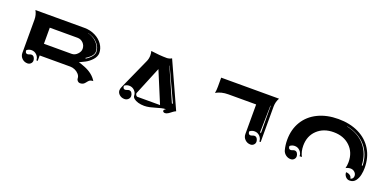

<svg xmlns="http://www.w3.org/2000/svg" viewBox="-11 -907 2450 1205"><g transform="rotate(20 1213.5 -305.0)"><path d="M87.4 -468.8H415Q454.3 -468.8 487.1 -452.4Q519.8 -436 538.2 -409.2Q556.6 -382.3 556.6 -351.6Q556.6 -339.8 550.9 -327.6Q545.2 -315.4 535.6 -305.2Q526.1 -294.9 515.4 -286.6Q504.6 -278.3 493.4 -272.5Q472.2 -261.5 455.8 -254.2Q465.6 -252.4 497.1 -240.2Q555.2 -217.5 581.3 -173.8Q572.3 -173.8 565.6 -171.6Q558.8 -169.4 554.7 -165.8Q550.5 -162.1 547.1 -157.7Q543.7 -153.3 540.2 -148.9Q536.6 -144.5 532.5 -141Q528.3 -137.5 521.6 -135.1Q514.9 -132.8 505.9 -132.8Q497.8 -132.8 490.6 -139.9Q483.4 -147 483.4 -156.2Q483.4 -171.4 472 -184.1Q460.7 -196.8 445.2 -203.4Q429.7 -210 415 -210H210V-173.8H201.2Q201.2 -194.3 186.5 -209.1Q171.9 -223.9 151.4 -223.9Q133.3 -223.9 119.4 -212.2Q119.4 -191.4 134.5 -191.2Q139.6 -191.2 147.3 -194.2Q155 -197.3 160.2 -197.3Q171.6 -197.3 178.1 -187.3Q184.6 -177.2 184.6 -166.3Q184.6 -154.1 175.7 -145.5Q166.7 -137 154.3 -137Q132.8 -137 117.7 -151.6Q102.5 -166.3 102.5 -187.5V-410.2Q102.5 -441.9 87.4 -468.8ZM210 -288.1H395.5Q416.3 -288.1 432.7 -305.1Q449.2 -322 449.2 -340.8Q449.2 -363.3 433.6 -379.4Q418 -395.5 395.5 -395.5H210ZM446.8 -445.6Q472.4 -439.7 492.4 -424.7Q512.5 -409.7 522.8 -390.6Q533.2 -371.6 533.2 -351.6Q533.2 -343.3 528.6 -334.5Q523.9 -325.7 516.5 -318.1Q509 -310.5 501.2 -304.7Q493.4 -298.8 485.4 -294.2L487.8 -289.8Q496.1 -294.4 504.3 -300.9Q512.5 -307.4 520 -315.6Q527.6 -323.7 532.3 -333.3Q537.1 -342.8 537.1 -351.6Q537.1 -383.5 512.2 -410.6Q487.3 -437.7 447.3 -446.5Z M754.9 -176.8Q754.9 -186.5 761.5 -201.4L854.7 -408.7Q862.5 -426.3 862.5 -448Q862.5 -462.6 858.6 -476.1Q918.5 -467.8 964.8 -467.8Q972.7 -467.8 981.9 -470.6Q991.2 -473.4 997.1 -477.3L1134.8 -173.8Q1127 -170.7 1117.9 -164.3Q1108.9 -158 1102.4 -152.6Q1095.9 -147.2 1087.5 -143.1Q1079.1 -138.9 1071.3 -138.9Q1065.7 -138.9 1061.5 -142Q1057.4 -145 1057.4 -149.4Q1057.4 -153.8 1060.5 -157Q1063.7 -160.2 1070.3 -164.1Q1057.1 -164.1 1039.1 -159.8Q1021 -155.5 1005.6 -150.5Q990.2 -145.5 970.3 -141.2Q950.4 -137 933.8 -137Q912.1 -137 893.6 -142.2Q875 -147.5 864.3 -156.4Q853.5 -165.3 853.5 -175.8Q853.5 -195.1 838.9 -209.5Q824.2 -223.9 803.7 -223.9Q785.6 -223.9 771.7 -212.2Q771.7 -191.4 786.9 -191.2Q792 -191.2 799.7 -194.2Q807.4 -197.3 812.5 -197.3Q824 -197.3 830.4 -187.3Q836.9 -177.2 836.9 -166.3Q836.9 -153.3 826.9 -144.2Q816.9 -135 802.7 -135Q783 -135 768.9 -147.2Q754.9 -159.4 754.9 -176.8ZM861.6 -195.3Q861.6 -182.1 873 -175.8H1026.4L939.5 -384.5ZM995.8 -428.2 1006.6 -406.2 1092.8 -210.7H1099.6L1008.8 -406.7L997.8 -428.2Z M1324.2 -365.5Q1328.1 -382.8 1328.1 -408V-468.8H1714.4Q1699.2 -441.9 1699.2 -410.2V-173.8H1690.4Q1690.4 -194.3 1675.8 -209.1Q1661.1 -223.9 1640.6 -223.9Q1622.6 -223.9 1608.6 -212.2Q1608.6 -191.4 1623.8 -191.2Q1628.9 -191.2 1636.6 -194.2Q1644.3 -197.3 1649.4 -197.3Q1660.9 -197.3 1667.4 -187.3Q1673.8 -177.2 1673.8 -166.3Q1673.8 -154.1 1664.9 -145.5Q1656 -137 1643.6 -137Q1622.1 -137 1606.9 -151.9Q1591.8 -166.7 1591.8 -187.7V-385.7H1406.2Q1359.4 -385.7 1324.2 -365.5ZM1674.8 -230.5 1681.6 -225.6 1680.7 -409.2 1678.5 -408.7Z M1850.6 -244.1Q1850.6 -313.7 1882.6 -366.5Q1914.6 -419.2 1973.3 -447.9Q2032 -476.6 2109.4 -476.6Q2186.8 -476.6 2245.5 -447.9Q2304.2 -419.2 2336.2 -366.5Q2368.2 -313.7 2368.2 -244.1Q2368.2 -232.9 2367.1 -221.8Q2366 -210.7 2363.4 -198.2Q2360.8 -185.8 2356.1 -175.2Q2351.3 -164.6 2344.8 -155.9Q2338.4 -147.2 2328.4 -142.2Q2318.4 -137.2 2305.9 -137.2Q2290 -137.2 2278.8 -149.5Q2267.6 -161.9 2267.6 -179.2Q2283.4 -179.2 2294.7 -170.9Q2305.9 -162.6 2305.9 -150.9Q2314.2 -150.9 2320.1 -157.8Q2325.9 -164.8 2325.9 -174.6Q2325.9 -189.7 2314.2 -200.2Q2302.5 -210.7 2286.9 -210.7Q2271.2 -210.7 2255.4 -202.4Q2260.7 -222.2 2260.7 -244.1Q2260.7 -308.8 2218.6 -348.8Q2176.5 -388.7 2109.4 -388.7Q2042.2 -388.7 2000.1 -348.8Q1958 -308.8 1958 -244.1Q1958 -205.1 1974.4 -173.8H1959Q1959 -194.3 1944.3 -209.1Q1929.7 -223.9 1909.2 -223.9Q1891.1 -223.9 1877.2 -212.2Q1877.2 -191.4 1892.3 -191.2Q1897.5 -191.2 1905.2 -194.2Q1912.8 -197.3 1918 -197.3Q1929.4 -197.3 1935.9 -187.3Q1942.4 -177.2 1942.4 -166.3Q1942.4 -154.1 1933.5 -145.5Q1924.6 -137 1912.1 -137Q1893.6 -137 1878.7 -148.4Q1863.8 -159.9 1859.1 -177.2Q1850.6 -209 1850.6 -244.1ZM2176.3 -450.7Q2253.9 -434.8 2298.3 -382.3Q2342.8 -329.8 2345.5 -252.9H2351.3Q2348.6 -330.3 2302.2 -383.3Q2255.9 -436.3 2176.8 -452.4Z"/></g></svg>

Font: AgreloyInT3
Style: Medium
Weight: 400
Designer: gluk
Foundry: gluk
Version: Version 0.27